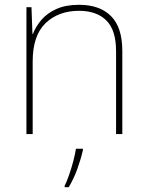

<svg xmlns="http://www.w3.org/2000/svg" viewBox="-20 -558 613 799"><path d="M309 -538Q395 -538 442 -491Q489 -444 489 -346V0H463V-345Q463 -433 422.5 -473Q382 -513 309 -513Q223 -513 169.5 -461.5Q116 -410 116 -302V0H90V-528H111L115 -417H117Q129 -448 152.5 -475.5Q176 -503 214.5 -520.5Q253 -538 309 -538ZM325 67Q316 106 301.5 146Q287 186 266 221H249V215Q257 200 267 171.5Q277 143 285 112.5Q293 82 296 61H325Z"/></svg>

Font: Noto Sans Thin
Style: Regular
Weight: 100
Designer: Monotype Design Team
Foundry: Monotype Imaging Inc.
Version: Version 2.007